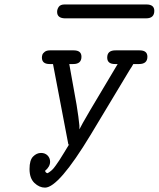

<svg xmlns="http://www.w3.org/2000/svg" viewBox="-20 -839 719 870"><path d="M113.8 -73.2Q113.8 -113.3 129.9 -129.6Q146 -146 166 -146Q184.1 -146 195.6 -134.5Q207 -123 207 -106Q207 -84 184.1 -64.9Q187 -55.2 195.8 -54.2Q204.6 -59.1 213.4 -66.7Q222.2 -74.2 232.2 -88.6Q242.2 -103 249 -113Q255.9 -123 270.5 -147.5Q285.2 -171.9 293.9 -186L290 -183.1L220.2 -548.8H205.1Q169.9 -548.8 169.9 -578.1Q169.9 -584 171.9 -590.6Q173.8 -597.2 182.4 -604Q190.9 -610.8 206.1 -610.8H314Q349.1 -610.8 349.1 -582Q349.1 -548.8 312 -548.8H293.9L327.1 -363.8L335 -311L339.8 -270V-252.9Q352.1 -280.8 513.2 -548.8H501Q465.8 -548.8 465.8 -578.1Q465.8 -611.3 503.9 -610.8H612.8Q647.9 -610.8 647.9 -582Q647.9 -548.8 609.9 -548.8H584Q579.1 -539.1 566.9 -521L390.1 -227.1Q246.1 10.7 184.1 11.2Q158.2 11.2 136 -10Q113.8 -31.2 113.8 -73.2ZM238.8 -785.2Q238.8 -797.4 246.3 -808.1Q253.9 -818.8 272.9 -818.8H643.1Q679.2 -818.8 679.2 -790Q679.2 -755.9 642.1 -755.9H272.9Q238.8 -757.3 238.8 -785.2Z"/></svg>

Font: CMU Typewriter Text
Style: Italic
Weight: 500
Italic angle: -14.04°
Version: Version 0.7.0